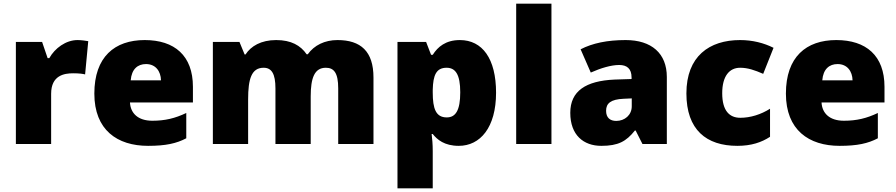

<svg xmlns="http://www.w3.org/2000/svg" viewBox="-20 -780 4853 1040"><path d="M400 -563C337 -563 277 -519 247 -465H238L208 -553H66V0H257V-272C257 -372 328 -383 376 -383C411 -383 428 -380 441 -377L458 -557C447 -559 421 -563 400 -563Z M764 -563C601 -563 491 -472 491 -273C491 -76 615 10 782 10C878 10 936 -3 989 -31V-168C928 -139 874 -126 805 -126C727 -126 687 -167 684 -225H1025V-310C1025 -479 925 -563 764 -563ZM771 -433C823 -433 851 -394 852 -345H688C693 -406 726 -433 771 -433Z M1808 -563C1739 -563 1682 -535 1647 -486H1641C1608 -534 1557 -563 1476 -563C1394 -563 1339 -530 1310 -485H1305L1277 -553H1133V0H1324V-242C1324 -352 1342 -413 1408 -413C1451 -413 1472 -381 1472 -301V0H1663V-258C1663 -357 1683 -413 1745 -413C1789 -413 1812 -385 1812 -301V0H2003V-360C2003 -502 1934 -563 1808 -563Z M2471 -563C2394 -563 2351 -526 2324 -483H2315L2288 -553H2133V240H2324V38C2324 -1 2321 -29 2318 -54H2324C2348 -24 2387 10 2465 10C2581 10 2667 -89 2667 -278C2667 -462 2593 -563 2471 -563ZM2399 -413C2447 -413 2473 -377 2473 -280C2473 -182 2448 -144 2400 -144C2341 -144 2324 -191 2324 -279V-294C2326 -373 2343 -413 2399 -413Z M2967 0V-760H2776V0Z M3369 -563C3269 -563 3189 -546 3125 -513L3180 -387C3234 -411 3290 -428 3334 -428C3375 -428 3401 -409 3401 -360V-352L3309 -349C3153 -342 3069 -287 3069 -169C3069 -48 3141 10 3237 10C3329 10 3372 -14 3419 -73H3423L3460 0H3592V-363C3592 -491 3509 -563 3369 -563ZM3358 -245 3402 -247V-204C3402 -157 3364 -125 3318 -125C3285 -125 3263 -142 3263 -180C3263 -220 3288 -242 3358 -245Z M3974 10C4050 10 4105 -9 4151 -39V-191C4102 -160 4045 -142 3990 -142C3932 -142 3892 -179 3892 -275C3892 -368 3931 -413 3989 -413C4031 -413 4068 -400 4114 -380L4170 -521C4118 -547 4057 -563 3989 -563C3822 -563 3698 -475 3698 -274C3698 -77 3806 10 3974 10Z M4510 -563C4347 -563 4237 -472 4237 -273C4237 -76 4361 10 4528 10C4624 10 4682 -3 4735 -31V-168C4674 -139 4620 -126 4551 -126C4473 -126 4433 -167 4430 -225H4771V-310C4771 -479 4671 -563 4510 -563ZM4517 -433C4569 -433 4597 -394 4598 -345H4434C4439 -406 4472 -433 4517 -433Z"/></svg>

Font: Noto Sans Malayalam Black
Style: Regular
Weight: 900
Designer: Jelle Bosma - Monotype Design Team
Foundry: Monotype Imaging Inc.
Version: Version 2.104